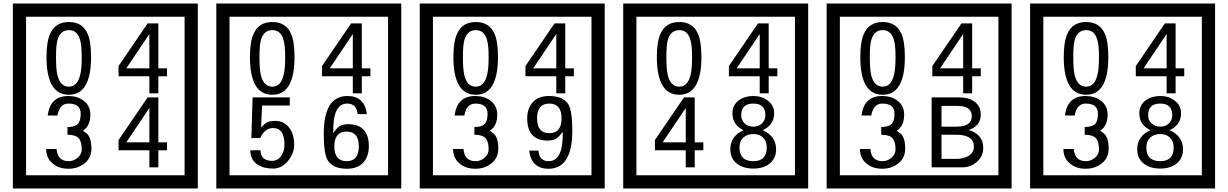

<svg xmlns="http://www.w3.org/2000/svg" viewBox="-20 -980 6970 1090"><path d="M1103 90H53V-960H1103ZM1028 15V-885H128V15ZM497 -656Q497 -442 371 -442Q244 -442 244 -656Q244 -744 265 -789Q294 -855 371 -855Q448 -855 477 -789Q497 -745 497 -656ZM444 -656Q444 -723 435 -752Q420 -809 371 -809Q322 -809 306 -752Q298 -723 298 -656Q298 -587 306 -553Q322 -488 371 -488Q419 -488 435 -554Q444 -587 444 -656ZM928 -547H879V-450H828V-547H653V-605L818 -847H879V-592H928ZM828 -592V-787L697 -592ZM499 -136Q499 -84 460.5 -53Q422 -22 369 -22Q314 -22 280 -51Q242 -82 242 -134H301Q307 -65 370 -65Q398 -65 421 -84.5Q444 -104 444 -132Q444 -177 426 -196Q408 -215 363 -215V-259Q405 -259 421.5 -276Q438 -293 438 -334Q438 -392 369 -392Q318 -392 306 -324H251Q264 -435 368 -435Q419 -435 454 -409Q493 -380 493 -330Q493 -265 451 -238Q475 -222 483 -210Q499 -185 499 -136ZM928 -127H879V-30H828V-127H653V-185L818 -427H879V-172H928ZM828 -172V-367L697 -172Z M2258 90H1208V-960H2258ZM2183 15V-885H1283V15ZM1652 -656Q1652 -442 1526 -442Q1399 -442 1399 -656Q1399 -744 1420 -789Q1449 -855 1526 -855Q1603 -855 1632 -789Q1652 -745 1652 -656ZM1599 -656Q1599 -723 1590 -752Q1575 -809 1526 -809Q1477 -809 1461 -752Q1453 -723 1453 -656Q1453 -587 1461 -553Q1477 -488 1526 -488Q1574 -488 1590 -554Q1599 -587 1599 -656ZM2083 -547H2034V-450H1983V-547H1808V-605L1973 -847H2034V-592H2083ZM1983 -592V-787L1852 -592ZM1650 -160Q1651 -111 1615.5 -67Q1580 -23 1531 -23Q1476 -23 1441 -46Q1401 -74 1401 -127H1459Q1459 -67 1525 -67Q1559 -67 1578 -97Q1595 -124 1595 -159Q1595 -253 1530 -253Q1483 -253 1457 -196H1407L1414 -427H1625V-381H1468L1462 -257Q1475 -269 1488 -281Q1507 -294 1542 -294Q1594 -294 1624 -252Q1650 -215 1650 -160ZM2074 -149Q2074 -91 2041.5 -56.5Q2009 -22 1950 -22Q1866 -22 1839 -73Q1818 -111 1818 -219Q1818 -435 1952 -435Q2050 -435 2063 -332H2010Q2005 -392 1951 -392Q1868 -392 1872 -225Q1893 -253 1903 -260Q1923 -275 1956 -275Q2074 -275 2074 -149ZM2017 -149Q2017 -233 1948 -233Q1878 -233 1878 -149Q1878 -65 1948 -65Q2017 -65 2017 -149Z M3413 90H2363V-960H3413ZM3338 15V-885H2438V15ZM2807 -656Q2807 -442 2681 -442Q2554 -442 2554 -656Q2554 -744 2575 -789Q2604 -855 2681 -855Q2758 -855 2787 -789Q2807 -745 2807 -656ZM2754 -656Q2754 -723 2745 -752Q2730 -809 2681 -809Q2632 -809 2616 -752Q2608 -723 2608 -656Q2608 -587 2616 -553Q2632 -488 2681 -488Q2729 -488 2745 -554Q2754 -587 2754 -656ZM3238 -547H3189V-450H3138V-547H2963V-605L3128 -847H3189V-592H3238ZM3138 -592V-787L3007 -592ZM2809 -136Q2809 -84 2770.5 -53Q2732 -22 2679 -22Q2624 -22 2590 -51Q2552 -82 2552 -134H2611Q2617 -65 2680 -65Q2708 -65 2731 -84.5Q2754 -104 2754 -132Q2754 -177 2736 -196Q2718 -215 2673 -215V-259Q2715 -259 2731.5 -276Q2748 -293 2748 -334Q2748 -392 2679 -392Q2628 -392 2616 -324H2561Q2574 -435 2678 -435Q2729 -435 2764 -409Q2803 -380 2803 -330Q2803 -265 2761 -238Q2785 -222 2793 -210Q2809 -185 2809 -136ZM3229 -238Q3229 -22 3094 -22Q2997 -22 2984 -125H3037Q3041 -65 3095 -65Q3178 -65 3175 -232Q3154 -205 3144 -197Q3124 -182 3090 -182Q2973 -182 2973 -308Q2973 -366 3005.5 -400.5Q3038 -435 3096 -435Q3180 -435 3208 -385Q3229 -346 3229 -238ZM3168 -308Q3168 -392 3098 -392Q3029 -392 3029 -308Q3029 -224 3098 -224Q3168 -224 3168 -308Z M4568 90H3518V-960H4568ZM4493 15V-885H3593V15ZM3962 -656Q3962 -442 3836 -442Q3709 -442 3709 -656Q3709 -744 3730 -789Q3759 -855 3836 -855Q3913 -855 3942 -789Q3962 -745 3962 -656ZM3909 -656Q3909 -723 3900 -752Q3885 -809 3836 -809Q3787 -809 3771 -752Q3763 -723 3763 -656Q3763 -587 3771 -553Q3787 -488 3836 -488Q3884 -488 3900 -554Q3909 -587 3909 -656ZM4393 -547H4344V-450H4293V-547H4118V-605L4283 -847H4344V-592H4393ZM4293 -592V-787L4162 -592ZM3973 -127H3924V-30H3873V-127H3698V-185L3863 -427H3924V-172H3973ZM3873 -172V-367L3742 -172ZM4386 -132Q4386 -79 4347 -49Q4311 -23 4257 -23Q4202 -23 4166 -49Q4126 -79 4126 -132Q4126 -207 4201 -241Q4138 -271 4138 -337Q4138 -384 4175 -411Q4209 -435 4257 -435Q4304 -435 4337 -410Q4375 -383 4375 -337Q4375 -271 4310 -241Q4386 -207 4386 -132ZM4325 -326Q4325 -392 4257 -392Q4188 -392 4188 -326Q4188 -297 4207.5 -279Q4227 -261 4257 -261Q4286 -261 4305.5 -279Q4325 -297 4325 -326ZM4333 -143Q4333 -178 4312.5 -198.5Q4292 -219 4257 -219Q4221 -219 4199.5 -198.5Q4178 -178 4178 -143Q4178 -65 4257 -65Q4333 -65 4333 -143Z M5723 90H4673V-960H5723ZM5648 15V-885H4748V15ZM5117 -656Q5117 -442 4991 -442Q4864 -442 4864 -656Q4864 -744 4885 -789Q4914 -855 4991 -855Q5068 -855 5097 -789Q5117 -745 5117 -656ZM5064 -656Q5064 -723 5055 -752Q5040 -809 4991 -809Q4942 -809 4926 -752Q4918 -723 4918 -656Q4918 -587 4926 -553Q4942 -488 4991 -488Q5039 -488 5055 -554Q5064 -587 5064 -656ZM5548 -547H5499V-450H5448V-547H5273V-605L5438 -847H5499V-592H5548ZM5448 -592V-787L5317 -592ZM5119 -136Q5119 -84 5080.5 -53Q5042 -22 4989 -22Q4934 -22 4900 -51Q4862 -82 4862 -134H4921Q4927 -65 4990 -65Q5018 -65 5041 -84.5Q5064 -104 5064 -132Q5064 -177 5046 -196Q5028 -215 4983 -215V-259Q5025 -259 5041.5 -276Q5058 -293 5058 -334Q5058 -392 4989 -392Q4938 -392 4926 -324H4871Q4884 -435 4988 -435Q5039 -435 5074 -409Q5113 -380 5113 -330Q5113 -265 5071 -238Q5095 -222 5103 -210Q5119 -185 5119 -136ZM5562 -141Q5562 -93 5526.5 -61.5Q5491 -30 5443 -30H5269V-427H5428Q5479 -427 5511 -404Q5548 -378 5548 -329Q5548 -266 5480 -242Q5562 -216 5562 -141ZM5497 -321Q5497 -379 5412 -379H5325V-261H5411Q5497 -261 5497 -321ZM5509 -147Q5509 -215 5408 -215H5325V-78H5411Q5448 -78 5475 -93Q5509 -112 5509 -147Z M6878 90H5828V-960H6878ZM6803 15V-885H5903V15ZM6272 -656Q6272 -442 6146 -442Q6019 -442 6019 -656Q6019 -744 6040 -789Q6069 -855 6146 -855Q6223 -855 6252 -789Q6272 -745 6272 -656ZM6219 -656Q6219 -723 6210 -752Q6195 -809 6146 -809Q6097 -809 6081 -752Q6073 -723 6073 -656Q6073 -587 6081 -553Q6097 -488 6146 -488Q6194 -488 6210 -554Q6219 -587 6219 -656ZM6703 -547H6654V-450H6603V-547H6428V-605L6593 -847H6654V-592H6703ZM6603 -592V-787L6472 -592ZM6274 -136Q6274 -84 6235.5 -53Q6197 -22 6144 -22Q6089 -22 6055 -51Q6017 -82 6017 -134H6076Q6082 -65 6145 -65Q6173 -65 6196 -84.5Q6219 -104 6219 -132Q6219 -177 6201 -196Q6183 -215 6138 -215V-259Q6180 -259 6196.5 -276Q6213 -293 6213 -334Q6213 -392 6144 -392Q6093 -392 6081 -324H6026Q6039 -435 6143 -435Q6194 -435 6229 -409Q6268 -380 6268 -330Q6268 -265 6226 -238Q6250 -222 6258 -210Q6274 -185 6274 -136ZM6696 -132Q6696 -79 6657 -49Q6621 -23 6567 -23Q6512 -23 6476 -49Q6436 -79 6436 -132Q6436 -207 6511 -241Q6448 -271 6448 -337Q6448 -384 6485 -411Q6519 -435 6567 -435Q6614 -435 6647 -410Q6685 -383 6685 -337Q6685 -271 6620 -241Q6696 -207 6696 -132ZM6635 -326Q6635 -392 6567 -392Q6498 -392 6498 -326Q6498 -297 6517.5 -279Q6537 -261 6567 -261Q6596 -261 6615.5 -279Q6635 -297 6635 -326ZM6643 -143Q6643 -178 6622.5 -198.5Q6602 -219 6567 -219Q6531 -219 6509.5 -198.5Q6488 -178 6488 -143Q6488 -65 6567 -65Q6643 -65 6643 -143Z"/></svg>

Font: Unicode BMP Fallback SIL
Style: Regular
Weight: 400
Foundry: NRSI, SIL International
Version: Version 5.1 Based on Unicode 5.1